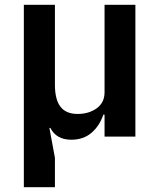

<svg xmlns="http://www.w3.org/2000/svg" viewBox="-20 -567 662 797"><path d="M79 210V-547H208V-215Q208 -154 231 -124Q254 -94 302 -94Q349 -94 381.5 -117.5Q414 -141 414 -184V-547H542V0H414V-91H409Q393 -44 359.5 -15.5Q326 13 276 13Q214 13 189 -36H185L208 88V210Z"/></svg>

Font: IBM Plex Sans JP SemiBold
Style: Regular
Weight: 600
Designer: Mike Abbink; Paul van der Laan; Pieter van Rosmalen; Wujin Sim; Yejin Wi; Jinhee Kim; Boomi Park; Yona Kim; Kichan Ma
Foundry: Sandoll Inc.
Version: Version 1.001